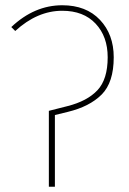

<svg xmlns="http://www.w3.org/2000/svg" viewBox="-20 -711 493 731"><path d="M166 0V-289L237 -307Q312 -326 351 -367.5Q390 -409 390 -493Q390 -572 344 -621Q298 -670 217 -670Q122 -670 38 -593L23 -608Q111 -691 217 -691Q308 -691 360.5 -635.5Q413 -580 413 -493Q413 -397 367 -351Q321 -305 238 -285L189 -273V0Z"/></svg>

Font: FiraGO Thin
Style: Regular
Weight: 100
Designer: bBox Type
Foundry: bBox Type GmbH
Version: Version 1.001;PS 001.001;hotconv 1.0.88;makeotf.lib2.5.64775